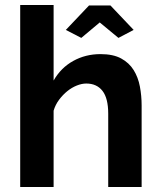

<svg xmlns="http://www.w3.org/2000/svg" viewBox="-20 -750 644 770"><path d="M244 -630 337 -728H423L516 -630L455 -598L380 -660L306 -598ZM548 0H414V-294Q414 -356 391 -385.5Q368 -415 326 -415Q308 -415 288 -407Q268 -399 250 -384.5Q232 -370 217 -350Q202 -330 195 -306V0H61V-730H195V-427Q224 -478 273.5 -505.5Q323 -533 383 -533Q434 -533 466 -515.5Q498 -498 516 -469Q534 -440 541 -403Q548 -366 548 -327Z"/></svg>

Font: IngvarSans
Style: Bold
Weight: 700
Version: Version 3.000